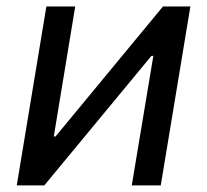

<svg xmlns="http://www.w3.org/2000/svg" viewBox="-20 -562 628 582"><path d="M467.3 0H379.4L444.8 -392.6H439L114.3 0H30.8L120.6 -542.5H208L143.1 -148.4H148.4L474.1 -542.5H557.1Z"/></svg>

Font: Inter 16pt
Style: Italic
Weight: 400
Italic angle: -9.3988°
Version: Version 4.001;git-66647c0bb